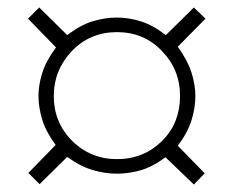

<svg xmlns="http://www.w3.org/2000/svg" viewBox="-20 -660 625 514"><path d="M530 -610 456 -535Q483 -497 493 -464.5Q503 -432 503 -403Q503 -371 492.5 -337.5Q482 -304 456 -270L528 -196L499 -166L423 -239Q388 -213 356 -204Q324 -195 293 -195Q261 -195 227.5 -205Q194 -215 160 -240L86 -167L56 -197L129 -272Q103 -307 93 -340Q83 -373 83 -403Q83 -432 93 -464.5Q103 -497 130 -533L55 -610L85 -640L160 -566Q195 -593 228 -603Q261 -613 293 -613Q324 -613 356.5 -603Q389 -593 424 -566L499 -640ZM462 -403Q462 -474 413 -524Q365 -574 293 -574Q221 -574 172 -523Q124 -472 124 -403Q124 -333 172 -284Q222 -234 293 -234Q365 -234 414 -283Q439 -308 450.5 -338Q462 -368 462 -403Z"/></svg>

Font: TypoPRO Sinkin Sans
Style: 200 X Light
Weight: 200
Designer: Keith Bates
Foundry: K-Type
Version: Sinkin Sans (version 1.0)  by Keith Bates   •   © 2014   www